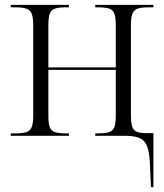

<svg xmlns="http://www.w3.org/2000/svg" viewBox="-20 -556 672 786"><path d="M594 124Q593 76 584.5 49Q576 22 555 11Q534 0 495 0H370V-10H381Q409 -10 425 -14.5Q441 -19 447.5 -34Q454 -49 454 -81V-270H178V-81Q178 -49 184.5 -34Q191 -19 207 -14.5Q223 -10 251 -10H262V0H24V-10H42Q70 -10 86 -14.5Q102 -19 109 -34Q116 -49 116 -81V-454Q116 -500 101 -513Q86 -526 48 -526H24V-536H262V-526H245Q207 -526 192.5 -513.5Q178 -501 178 -455V-280H454V-454Q454 -486 447.5 -501.5Q441 -517 425 -521.5Q409 -526 381 -526H370V-536H608V-526H589Q562 -526 546 -521.5Q530 -517 523 -502Q516 -487 516 -455V-81Q516 -35 530 -23Q544 -11 576 -11H608V210H598Z"/></svg>

Font: Noto Serif Display SemiCondensed Light
Style: Regular
Weight: 300
Width: 4
Designer: Monotype Design Team
Foundry: Monotype Imaging Inc.
Version: Version 2.009